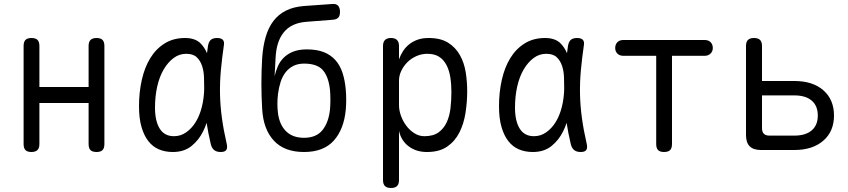

<svg xmlns="http://www.w3.org/2000/svg" viewBox="-20 -750 4240 960"><path d="M137 10Q117 10 107.5 0.5Q98 -9 98 -30V-520Q98 -541 107.5 -550.5Q117 -560 137 -560Q158 -560 167.5 -550.5Q177 -541 177 -520V-315H423V-520Q423 -541 433 -550.5Q443 -560 463 -560Q483 -560 492.5 -550.5Q502 -541 502 -520V-30Q502 -9 492.5 0.5Q483 10 463 10Q442 10 432.5 0.5Q423 -9 423 -30V-235H177V-30Q177 -9 167 0.5Q157 10 137 10Z M844 10Q806 10 775 -3Q744 -16 722 -44Q700 -72 687.5 -115Q675 -158 675 -219Q675 -288 689 -350.5Q703 -413 731.5 -459.5Q760 -506 803.5 -533Q847 -560 905 -560Q953 -560 980 -536Q1002 -515 1015 -484Q1017 -502 1020 -521Q1024 -543 1035 -551.5Q1046 -560 1065 -560Q1086 -560 1094.5 -550.5Q1103 -541 1099 -521Q1090 -459 1084.5 -400Q1079 -341 1080 -282Q1081 -223 1089.5 -160.5Q1098 -98 1114 -29Q1118 -9 1111 0.5Q1104 10 1083.5 10Q1063 10 1051 0.5Q1039 -9 1034 -29Q1021 -84 1013 -136Q1006 -114 996 -94Q974 -49 937 -19.5Q900 10 844 10ZM850 -69Q883 -69 910.5 -88Q938 -107 958 -139Q978 -171 989 -214.5Q1000 -258 1001 -306Q1001 -333 1000 -363.5Q999 -394 990.5 -420Q982 -446 964 -463.5Q946 -481 911 -481Q876 -481 847.5 -459.5Q819 -438 798 -402Q777 -366 766 -317Q755 -268 755 -212Q755 -145 778.5 -107Q802 -69 850 -69Z M1641 -651 1512 -641Q1474 -638 1446 -625Q1418 -612 1399 -588.5Q1380 -565 1370 -533.5Q1360 -502 1358 -462L1353 -369Q1359 -395 1369.5 -419Q1380 -443 1398.5 -461.5Q1417 -480 1445 -491.5Q1473 -503 1514 -503Q1564 -503 1598.5 -489.5Q1633 -476 1656.5 -450Q1680 -424 1692.5 -386Q1705 -348 1709 -300Q1711 -276 1711 -251Q1711 -226 1709 -203Q1700 -104 1649 -47Q1598 10 1500 10Q1402 10 1349.5 -46.5Q1297 -103 1291 -203Q1287 -267 1287 -332Q1287 -397 1291 -462Q1295 -519 1308.5 -565.5Q1322 -612 1347 -645Q1372 -678 1410 -697Q1448 -716 1500 -720L1641 -730Q1661 -732 1670.5 -721.5Q1680 -711 1680 -690Q1680 -670 1670.5 -661Q1661 -652 1641 -651ZM1500 -61Q1561 -61 1592 -99Q1623 -137 1630 -203Q1632 -226 1632 -251Q1632 -276 1630 -300Q1623 -366 1594.5 -399Q1566 -432 1500 -432Q1470 -432 1447 -420.5Q1424 -409 1408 -388.5Q1392 -368 1383 -340Q1374 -312 1370 -280Q1367 -256 1367 -231Q1367 -206 1370 -183Q1378 -125 1411 -93Q1444 -61 1500 -61Z M1935 -560Q1955 -560 1965 -550Q1975 -540 1975 -520V-453Q1983 -476 1995.5 -495Q2008 -514 2026 -528.5Q2044 -543 2068 -551.5Q2092 -560 2123 -560Q2183 -560 2220.5 -536.5Q2258 -513 2279.5 -474.5Q2301 -436 2308.5 -389Q2316 -342 2316 -294Q2316 -240 2307.5 -185.5Q2299 -131 2277 -87.5Q2255 -44 2216 -17Q2177 10 2115 10Q2060 10 2022.5 -19Q1985 -48 1975 -96V150Q1975 171 1965 180.5Q1955 190 1935 190Q1915 190 1905 180.5Q1895 171 1895 150V-520Q1895 -540 1905 -550Q1915 -560 1935 -560ZM2116 -481Q2088 -481 2062 -469.5Q2036 -458 2017 -439Q1998 -420 1986.5 -396Q1975 -372 1975 -347V-224Q1975 -199 1984.5 -172Q1994 -145 2011 -122Q2028 -99 2051.5 -84Q2075 -69 2102 -69Q2146 -69 2172.5 -88Q2199 -107 2213.5 -138.5Q2228 -170 2232.5 -209.5Q2237 -249 2237 -290Q2237 -329 2231.5 -364Q2226 -399 2212 -425.5Q2198 -452 2175 -466.5Q2152 -481 2116 -481Z M2644 10Q2606 10 2575 -3Q2544 -16 2522 -44Q2500 -72 2487.5 -115Q2475 -158 2475 -219Q2475 -288 2489 -350.5Q2503 -413 2531.5 -459.5Q2560 -506 2603.5 -533Q2647 -560 2705 -560Q2753 -560 2780 -536Q2802 -515 2815 -484Q2817 -502 2820 -521Q2824 -543 2835 -551.5Q2846 -560 2865 -560Q2886 -560 2894.5 -550.5Q2903 -541 2899 -521Q2890 -459 2884.5 -400Q2879 -341 2880 -282Q2881 -223 2889.5 -160.5Q2898 -98 2914 -29Q2918 -9 2911 0.5Q2904 10 2883.5 10Q2863 10 2851 0.5Q2839 -9 2834 -29Q2821 -84 2813 -136Q2806 -114 2796 -94Q2774 -49 2737 -19.5Q2700 10 2644 10ZM2650 -69Q2683 -69 2710.5 -88Q2738 -107 2758 -139Q2778 -171 2789 -214.5Q2800 -258 2801 -306Q2801 -333 2800 -363.5Q2799 -394 2790.5 -420Q2782 -446 2764 -463.5Q2746 -481 2711 -481Q2676 -481 2647.5 -459.5Q2619 -438 2598 -402Q2577 -366 2566 -317Q2555 -268 2555 -212Q2555 -145 2578.5 -107Q2602 -69 2650 -69Z M3261 -471H3096Q3078 -471 3067 -482Q3056 -493 3056 -510Q3056 -528 3067 -539Q3078 -550 3096 -550H3504Q3522 -550 3533 -539Q3544 -528 3544 -510Q3544 -493 3532.5 -482Q3521 -471 3504 -471H3340V-30Q3340 -9 3330.5 0.5Q3321 10 3300 10Q3280 10 3270.5 0.5Q3261 -9 3261 -30Z M3785 0Q3747 0 3728.5 -18.5Q3710 -37 3710 -75V-520Q3710 -541 3720 -550.5Q3730 -560 3750 -560Q3770 -560 3780 -550.5Q3790 -541 3790 -520V-345H3952Q4044 -345 4097 -298.5Q4150 -252 4150 -172Q4150 -93 4096.5 -46.5Q4043 0 3952 0ZM3790 -109Q3790 -91 3799 -81.5Q3808 -72 3827 -72H3952Q4008 -72 4038.5 -98Q4069 -124 4069 -172Q4069 -221 4038.5 -247Q4008 -273 3952 -273H3790Z"/></svg>

Font: Maple Mono NL Light
Style: Regular
Weight: 300
Monospace: yes
Designer: subframe7536
Version: Version 7.000